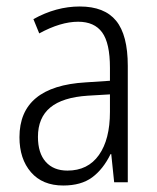

<svg xmlns="http://www.w3.org/2000/svg" viewBox="-20 -562 485 592"><path d="M374 -359V0H332L323 -87H321Q298 -40 264 -15Q230 10 175 10Q111 10 75.5 -31Q40 -72 40 -139Q40 -296 244 -308L319 -313V-353Q319 -429 295 -462Q271 -495 221 -495Q167 -495 101 -459L83 -503Q153 -542 226 -542Q302 -542 338 -498Q374 -454 374 -359ZM251 -267Q173 -262 135 -230.5Q97 -199 97 -140Q97 -90 121 -63Q145 -36 188 -36Q251 -36 285 -84Q319 -132 319 -217V-271Z"/></svg>

Font: Noto Sans Display Light Narrow
Style: Regular
Weight: 300
Width: 4
Designer: Monotype Design team
Foundry: Monotype Imaging Inc.
Version: Version 1.000